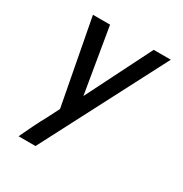

<svg xmlns="http://www.w3.org/2000/svg" viewBox="-171 -648 942 991"><g transform="rotate(30 300.0 -152.5)"><path d="M79 215Q98 174 118 133.5Q138 93 160 53L194 -14L98 -520H200L265 -132L460 -520H562L180 215Z"/></g></svg>

Font: Iosevka Aile Medium
Style: Italic
Weight: 500
Italic angle: -9°
Designer: Belleve Invis
Foundry: Belleve Invis
Version: Version 31.1.0; ttfautohint (v1.8.4)